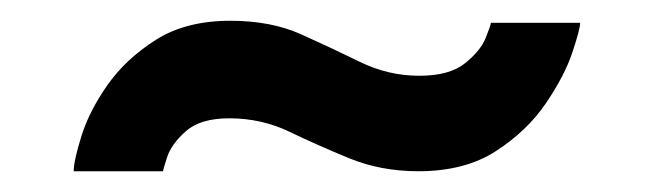

<svg xmlns="http://www.w3.org/2000/svg" viewBox="-20 -387 627 185"><path d="M51 -222Q51 -232 58.5 -256Q66 -280 83.5 -305Q101 -330 130 -348.5Q159 -367 202 -367Q241 -367 270 -354Q299 -341 326.5 -327.5Q354 -314 384 -314Q413 -314 428 -326Q443 -338 448 -350.5Q453 -363 453 -365H539Q539 -359 531.5 -336.5Q524 -314 506 -287.5Q488 -261 458 -241.5Q428 -222 383 -222Q347 -222 316.5 -234.5Q286 -247 259 -260Q232 -273 201 -273Q173 -273 159 -260.5Q145 -248 141 -235.5Q137 -223 137 -222Z"/></svg>

Font: Raleway Thin ExtraBold
Style: Regular
Weight: 800
Version: Version 4.026